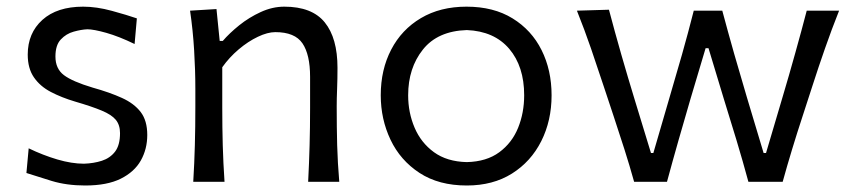

<svg xmlns="http://www.w3.org/2000/svg" viewBox="-20 -554 2600 585"><path d="M239.7 11.2Q183.1 11.2 137.5 -2.7Q91.8 -16.6 60.5 -26.9L67.4 -102.1Q110.8 -81.1 154.8 -68.1Q198.7 -55.2 235.8 -55.2Q265.6 -56.2 290.5 -64.2Q315.4 -72.3 330.6 -92Q345.7 -111.8 345.7 -148.4Q345.7 -173.3 332.8 -189Q319.8 -204.6 290 -217Q260.3 -229.5 208.5 -244.6Q167.5 -256.8 134.8 -273.9Q102.1 -291 83.3 -318.4Q64.5 -345.7 64.5 -387.7Q64.5 -453.1 109.1 -493.4Q153.8 -533.7 233.4 -533.7Q274.4 -533.7 320.8 -521Q367.2 -508.3 397 -498L390.1 -419.9Q342.8 -442.9 304 -453.9Q265.1 -464.8 246.1 -464.8Q227.1 -463.9 204.3 -457.5Q181.6 -451.2 165.3 -433.8Q148.9 -416.5 148.9 -381.8Q148.9 -344.7 174.6 -325.2Q200.2 -305.7 262.2 -287.1Q314.5 -272.5 351.6 -255.6Q388.7 -238.8 408.7 -212.6Q428.7 -186.5 428.7 -142.6Q428.7 -100.1 409.2 -65.2Q389.6 -30.3 347.9 -9.5Q306.2 11.2 239.7 11.2Z M568.8 0Q572.3 -58.1 573.7 -111.8Q575.2 -165.5 575.2 -230V-282.7Q575.2 -340.3 571.5 -400.9Q567.9 -461.4 559.1 -521.5L639.6 -526.4L649.4 -429.2H658.7Q678.7 -452.6 708.7 -476.8Q738.8 -501 774.4 -517.3Q810.1 -533.7 846.2 -533.7Q930.7 -533.7 969.5 -485.8Q1008.3 -438 1008.3 -347.2Q1008.3 -313 1007.1 -283.2Q1005.9 -253.4 1005.9 -230Q1005.9 -165.5 1007.3 -111.8Q1008.8 -58.1 1013.7 0H918.9Q921.9 -58.1 923.3 -111.3Q924.8 -164.6 924.8 -226.6V-319.8Q924.8 -387.7 901.6 -421.9Q878.4 -456.1 818.8 -456.1Q795.4 -456.1 765.6 -441.9Q735.8 -427.7 707.3 -403.6Q678.7 -379.4 657.2 -349.1V-226.6Q657.2 -164.6 658.7 -111.3Q660.2 -58.1 664.1 0Z M1402.3 11.2Q1316.9 11.2 1258.3 -27.1Q1199.7 -65.4 1169.9 -128.2Q1140.1 -190.9 1140.1 -263.7Q1140.1 -341.8 1171.9 -402.8Q1203.6 -463.9 1262.5 -498.8Q1321.3 -533.7 1401.4 -533.7Q1483.9 -533.7 1541.7 -498Q1599.6 -462.4 1630.1 -401.4Q1660.6 -340.3 1660.6 -263.7Q1660.6 -186.5 1629.2 -124Q1597.7 -61.5 1539.8 -25.1Q1481.9 11.2 1402.3 11.2ZM1402.3 -60.1Q1462.4 -61.5 1501.2 -90.1Q1540 -118.7 1558.6 -164.6Q1577.1 -210.4 1577.1 -263.7Q1577.1 -351.6 1531.5 -405.3Q1485.8 -459 1402.3 -462.4Q1313.5 -459.5 1268.6 -403.1Q1223.6 -346.7 1223.6 -263.7Q1223.6 -210.9 1243.2 -165Q1262.7 -119.1 1302.2 -90.3Q1341.8 -61.5 1402.3 -60.1Z M1912.1 0Q1898.4 -49.3 1882.6 -98.9Q1866.7 -148.4 1850.1 -198.7L1819.3 -291.5Q1800.3 -349.1 1780.8 -406Q1761.2 -462.9 1737.8 -521.5L1835.4 -524.4Q1852.5 -459.5 1873 -387.9Q1893.6 -316.4 1913.6 -251L1963.4 -87.9H1970.7L2019.5 -255.4Q2039.1 -321.3 2057.9 -387.7Q2076.7 -454.1 2093.8 -521.5H2180.7Q2197.8 -457.5 2217 -389.9Q2236.3 -322.3 2255.9 -256.8L2306.6 -87.9H2314L2364.7 -259.3Q2383.8 -323.2 2403.3 -393.3Q2422.9 -463.4 2438 -521.5H2536.6Q2513.7 -463.9 2493.7 -406.5Q2473.6 -349.1 2455.1 -291.5L2425.3 -199.7Q2408.7 -149.4 2393.3 -98.6Q2377.9 -47.9 2364.7 0H2260.3Q2243.7 -61.5 2223.9 -127.2Q2204.1 -192.9 2185.5 -252.4L2138.7 -407.2H2129.9L2083.5 -251.5Q2065.9 -191.9 2047.4 -126.7Q2028.8 -61.5 2012.2 0Z"/></svg>

Font: Pinar DS4-Regular
Style: Regular
Weight: 400
Designer: Amin Abedi
Version: Version 2.000